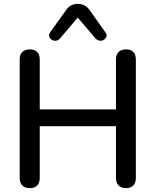

<svg xmlns="http://www.w3.org/2000/svg" viewBox="-20 -968 807 995"><path d="M134 7Q109 7 95.5 -7Q82 -21 82 -46V-659Q82 -685 95.5 -698.5Q109 -712 134 -712Q159 -712 172.5 -698.5Q186 -685 186 -659V-401H581V-659Q581 -685 594.5 -698.5Q608 -712 633 -712Q658 -712 671 -698.5Q684 -685 684 -659V-46Q684 -21 671 -7Q658 7 633 7Q608 7 594.5 -7Q581 -21 581 -46V-314H186V-46Q186 -21 173 -7Q160 7 134 7ZM292 -770Q282 -758 269.5 -757Q257 -756 247.5 -762.5Q238 -769 235 -779.5Q232 -790 241 -802L322 -915Q334 -933 349.5 -940.5Q365 -948 383 -948Q402 -948 417 -940.5Q432 -933 445 -915L525 -802Q535 -790 532 -779.5Q529 -769 519.5 -762.5Q510 -756 497.5 -757Q485 -758 474 -770L383 -877Z"/></svg>

Font: Nunito ExtraLight SemiBold
Style: Regular
Weight: 600
Version: Version 3.602